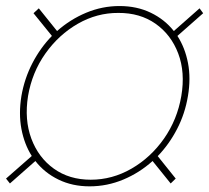

<svg xmlns="http://www.w3.org/2000/svg" viewBox="-41 -623 709 652"><path d="M263.2 9.8Q204.6 9.8 157.5 -13.2Q110.4 -36.1 79.1 -76.2L-7.3 0L-20.5 -16.6L66.9 -93.3Q41.5 -133.3 31.7 -185.3Q22 -237.3 31.7 -296.9Q42 -356.4 69.1 -408.7Q96.2 -460.9 135.3 -501L72.8 -578.1L90.8 -594.7L152.8 -517.6Q197.3 -557.1 251.7 -579.8Q306.2 -602.5 364.7 -602.5Q423.8 -602.5 470.9 -579.8Q518.1 -557.1 549.3 -517.6L636.7 -594.7L648.9 -578.1L561.5 -501Q587.4 -460.9 597.4 -408.9Q607.4 -356.9 597.2 -296.9Q587.4 -237.3 560.5 -185.3Q533.7 -133.3 494.6 -92.8L555.7 -16.6L538.6 0L477.1 -76.2Q432.6 -36.1 377.7 -13.2Q322.8 9.8 263.2 9.8ZM267.1 -12.7Q340.3 -12.7 405.5 -50.3Q470.7 -87.9 515.9 -152.3Q561 -216.8 574.7 -296.9Q588.4 -377.4 564.2 -441.4Q540 -505.4 487.1 -542.5Q434.1 -579.6 360.8 -579.1Q288.6 -579.6 223.6 -542.5Q158.7 -505.4 113.3 -441.4Q67.9 -377.4 54.2 -296.9Q41.5 -216.8 65.4 -152.3Q89.4 -87.9 141.8 -50.3Q194.3 -12.7 267.1 -12.7Z"/></svg>

Font: Inter Display Thin
Style: Italic
Weight: 100
Italic angle: -9.39999°
Designer: Rasmus Andersson
Foundry: rsms
Version: Version 4.000;git-a52131595